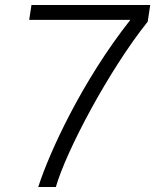

<svg xmlns="http://www.w3.org/2000/svg" viewBox="-20 -743 617 763"><path d="M105 -723 96 -664H498C307 -422 177 -140 132 0H202C243 -143 412 -463 567 -657L577 -723Z"/></svg>

Font: United Sans ExtraLight
Style: Italic
Weight: 200
Italic angle: -8°
Designer: Pablo Impallari, Rodrigo Fuenzalida (Modified by Dan O. Williams)
Version: Version 1.000;PS 001.000;hotconv 1.0.88;makeotf.lib2.5.64775